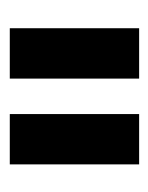

<svg xmlns="http://www.w3.org/2000/svg" viewBox="26 -786 313 406"><g transform="rotate(-90 183.0 -582.5)"><path d="M145.3 -718.8V-445.3H38.9V-718.8ZM326.8 -718.8V-445.3H220.3V-718.8Z"/></g></svg>

Font: Inter Display V
Style: Regular
Weight: 400
Designer: Rasmus Andersson
Foundry: rsms
Version: Version 3.015;git-src